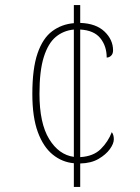

<svg xmlns="http://www.w3.org/2000/svg" viewBox="-20 -734 549 754"><path d="M270 -93Q224 -97 187 -127Q150 -157 128.5 -215.5Q107 -274 107 -365Q107 -465 127.5 -524.5Q148 -584 185 -611.5Q222 -639 270 -643V-714H295V-644Q357 -642 390.5 -610Q424 -578 424 -536Q424 -523 416.5 -515.5Q409 -508 399 -508Q399 -553 374 -584Q349 -615 295 -618V-117Q347 -120 376 -149Q405 -178 419 -215Q427 -205 427 -187Q427 -170 411.5 -148.5Q396 -127 367 -110Q338 -93 295 -92V0H270ZM270 -618Q229 -614 199 -589Q169 -564 152 -510Q135 -456 135 -366Q135 -250 173 -188Q211 -126 270 -118Z"/></svg>

Font: Noto Serif Bengali SemiCondensed Thin
Style: Regular
Weight: 100
Width: 4
Designer: Juan Bruce, Universal Thirst, Indian Type Foundry and the Monotype Design Team.
Foundry: Monotype Imaging Inc.
Version: Version 2.003; ttfautohint (v1.8.4.7-5d5b)